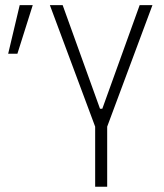

<svg xmlns="http://www.w3.org/2000/svg" viewBox="-20 -713 626 733"><path d="M343.3 0H389.2V-229.5L562 -693.4H513.2L370.6 -297.9H361.8L219.2 -693.4H170.4L343.3 -229.5ZM11.2 -507.8H46.4L105 -693.4H55.2Z"/></svg>

Font: Cascadia Code PL ExtraLight
Style: Regular
Weight: 200
Monospace: yes
Designer: Aaron Bell
Foundry: Saja Typeworks
Version: Version 2404.023